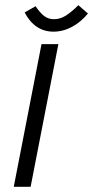

<svg xmlns="http://www.w3.org/2000/svg" viewBox="-20 -720 359 740"><path d="M33 0ZM98 0 205 -550H140L33 0ZM75 -672 117 -696Q134 -671 150 -658.5Q166 -646 188 -646Q212 -646 234 -660Q256 -674 282 -700L319 -668Q292 -635 257.5 -616.5Q223 -598 186 -598Q114 -598 75 -672Z"/></svg>

Font: Cambay Devanagari
Style: Italic
Weight: 400
Italic angle: -11°
Designer: Pooja Saxena
Foundry: Pooja Saxena
Version: Version 1.018;PS 001.018;hotconv 1.0.70;makeotf.lib2.5.58329